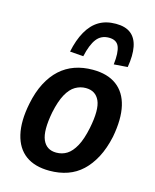

<svg xmlns="http://www.w3.org/2000/svg" viewBox="-113 -819 733 907"><g transform="rotate(15 253.5 -366.0)"><path d="M216 10Q144 10 99.5 -22.5Q55 -55 40 -118.5Q25 -182 43 -271Q55 -331 78 -375Q101 -419 132.5 -447.5Q164 -476 204 -490Q244 -504 292 -504Q364 -504 408.5 -471Q453 -438 467.5 -375.5Q482 -313 465 -223Q452 -163 429 -119.5Q406 -76 375 -47Q344 -18 304 -4Q264 10 216 10ZM225 -81Q254 -81 277 -95.5Q300 -110 318.5 -143.5Q337 -177 349 -235Q368 -329 349 -370.5Q330 -412 282 -412Q255 -412 231 -398Q207 -384 188.5 -350.5Q170 -317 158 -260Q140 -166 158.5 -123.5Q177 -81 225 -81ZM231 -554 165 -559Q177 -618 200.5 -659.5Q224 -701 258.5 -721.5Q293 -742 341 -742Q388 -742 414.5 -721Q441 -700 449 -659Q457 -618 447 -559L380 -554Q387 -613 375.5 -641.5Q364 -670 326 -670Q288 -670 266 -641.5Q244 -613 231 -554Z"/></g></svg>

Font: Nunito Sans 10pt Condensed
Style: Bold Italic
Weight: 700
Width: 3
Italic angle: -9°
Designer: Vernon Adams
Foundry: Vernon Adams
Version: Version 3.101;gftools[0.9.27]